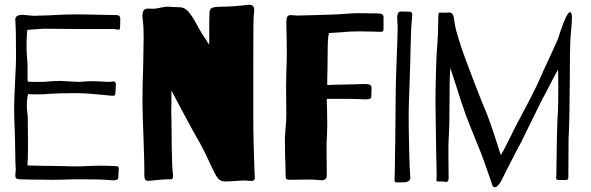

<svg xmlns="http://www.w3.org/2000/svg" viewBox="-20 -755 2467 802"><path d="M482 -654Q482 -631 478 -631Q472 -631 464.5 -632.5Q457 -634 446 -634H286L162 -635Q156 -635 117 -632L94 -630L92 -603Q91 -588 91 -556Q91 -540 93 -514Q95 -490 95 -479V-439Q95 -423 96 -414Q105 -413 123 -413H163Q169 -413 187 -415Q213 -417 232 -417Q240 -417 288 -414L310 -413Q318 -413 333 -414.5Q348 -416 362 -416L395 -415Q421 -413 431 -413Q442 -413 446 -414L452 -415Q459 -415 462 -410.5Q465 -406 464 -402Q463 -395 463 -384.5Q463 -374 462 -366Q461 -358 459 -356.5Q457 -355 447 -355L407 -359Q332 -366 309 -366Q224 -366 184 -363Q168 -361 149 -361Q130 -361 125 -361Q106 -361 97 -362L94 -346Q92 -328 92 -314Q92 -302 94 -286Q96 -270 96 -258L97 -139L96 -89Q95 -80 95 -64Q108 -63 133 -63Q154 -62 198 -62L252 -61Q269 -60 304 -60Q325 -60 359 -62L401 -63Q425 -63 441 -62Q457 -61 465 -61Q473 -61 474.5 -58Q476 -55 476 -45Q476 -38 475 -30.5Q474 -23 474 -14Q474 -7 469 -4.5Q464 -2 453 -2Q442 -2 435 -3Q408 -6 326 -6Q276 -6 254 -5Q237 -4 198 -4L105 -5Q89 -6 67 -6Q53 -6 48.5 -9.5Q44 -13 44 -21L45 -37Q46 -41 46 -46Q46 -49 45 -60.5Q44 -72 44 -103Q44 -133 42 -201Q39 -257 39 -309Q39 -331 44 -436Q45 -457 46 -478Q47 -499 47 -516Q47 -632 44 -669Q41 -693 73 -693Q81 -693 99 -691Q115 -689 123 -689L186 -691Q254 -695 291 -695Q334 -695 412 -693Q437 -692 465 -692Q477 -692 480 -686Q483 -680 482.5 -673.5Q482 -667 482 -665Z M855 -700Q855 -719 868 -723Q881 -727 906 -727Q928 -727 962.5 -729.5Q997 -732 1016 -735Q1030 -736 1036 -730.5Q1042 -725 1042 -712Q1042 -708 1040 -690Q1038 -675 1038 -491V-265Q1038 -214 1039.5 -152.5Q1041 -91 1043 -42Q1045 7 1045 -15Q1045 1 1029 1Q1022 1 1017 0Q1013 -1 1001 -1Q989 -1 963 1Q935 3 924 3Q905 3 895.5 -5Q886 -13 876 -34L859 -68Q829 -135 806 -173Q793 -195 740 -294L696 -377V-339V-316Q696 -308 695.5 -296Q695 -284 696 -269Q696 -217 697.5 -133Q699 -49 702 -32Q703 -27 703 -20Q703 -10 699 -7.5Q695 -5 684 -6Q668 -6 646.5 -4Q625 -2 606 0Q591 2 586.5 -5Q582 -12 583 -36Q583 -72 580 -163Q576 -258 575 -328Q575 -399 578 -472Q580 -564 580 -598Q580 -644 577 -665Q575 -683 575 -688Q575 -706 581 -712.5Q587 -719 597 -719Q602 -719 617 -718.5Q632 -718 660 -725Q671 -727 682 -727Q688 -727 699 -726Q710 -725 728 -725Q751 -725 766.5 -707Q782 -689 800 -656L810 -638Q822 -616 839 -591L854 -568V-623Q854 -685 855 -700Z M1298 -692 1362 -694Q1374 -694 1389 -695Q1404 -696 1419 -697Q1453 -700 1475 -700L1559 -699Q1582 -699 1582 -684V-634Q1582 -625 1578.5 -623.5Q1575 -622 1564 -622Q1551 -622 1541 -623L1477 -624Q1439 -624 1403 -620L1354 -617L1351 -599Q1349 -577 1349 -564L1348 -475L1347 -424V-400Q1368 -400 1378 -401L1426 -402L1466 -403Q1480 -404 1505 -404Q1521 -404 1526.5 -400Q1532 -396 1532 -387L1531 -354Q1531 -346 1526.5 -343Q1522 -340 1508 -340Q1490 -340 1478 -341L1438 -342H1345Q1345 -316 1346 -304L1347 -241L1346 -192Q1344 -160 1344 -143L1345 -25Q1345 -12 1339.5 -7Q1334 -2 1322 -2Q1317 -2 1299 -4Q1290 -5 1262 -5L1189 -4Q1178 -5 1175.5 -8Q1173 -11 1173 -16.5Q1173 -22 1173 -24L1172 -77Q1172 -91 1171 -101L1170 -169Q1170 -184 1171.5 -199.5Q1173 -215 1173 -222Q1176 -245 1176 -274L1175 -388L1176 -454Q1178 -500 1178 -524Q1178 -580 1176 -662Q1176 -680 1180.5 -686Q1185 -692 1194 -692Q1200 -692 1206.5 -691Q1213 -690 1222 -690Z M1695 -555Q1695 -527 1691 -413Q1687 -303 1687 -279Q1687 -221 1689 -132.5Q1691 -44 1693 -27Q1694 -21 1694 -13Q1694 -6 1691.5 -3Q1689 0 1684 3Q1678 7 1653 7Q1649 7 1640.5 7Q1632 7 1630 5Q1628 3 1628 -3L1629 -35L1631 -166L1633 -376Q1633 -406 1637 -512Q1638 -537 1640 -593.5Q1642 -650 1640 -660L1639 -681Q1639 -707 1655 -707L1692 -706Q1702 -706 1702 -692Q1702 -687 1701 -680.5Q1700 -674 1700 -668Q1697 -646 1695 -555Z M1908 -554Q1918 -523 1959.5 -415Q2001 -307 2015 -276Q2028 -243 2050 -175L2072 -107L2085 -130L2113 -185Q2119 -199 2150 -258Q2215 -379 2235 -426Q2250 -461 2278 -520Q2285 -536 2295.5 -558.5Q2306 -581 2310 -591Q2312 -597 2322.5 -628.5Q2333 -660 2343.5 -682Q2354 -704 2361 -704Q2369 -704 2369 -681Q2369 -668 2368 -655.5Q2367 -643 2366 -633L2363 -597Q2360 -545 2360 -405Q2360 -356 2358.5 -280.5Q2357 -205 2355 -179L2354 -16V-13Q2354 -3 2343 -3Q2316 -3 2308 -4Q2303 -5 2303 -12L2304 -29Q2304 -72 2306 -169.5Q2308 -267 2311 -299Q2312 -323 2312 -400Q2312 -442 2311 -464Q2290 -427 2286 -418Q2278 -404 2263 -374Q2260 -368 2256 -360Q2252 -352 2247 -344Q2234 -318 2189 -227L2157 -161Q2147 -144 2124 -99Q2101 -54 2093 -38L2077 -6Q2071 7 2062.5 17Q2054 27 2048 27Q2042 27 2039.5 24Q2037 21 2035 14.5Q2033 8 2032 5Q2030 -1 2010 -58.5Q1990 -116 1979 -141Q1965 -175 1943 -230Q1921 -285 1914 -309Q1905 -334 1898 -357L1883 -404Q1864 -460 1861 -471L1859 -434Q1858 -413 1858 -370Q1858 -228 1854 -172Q1853 -158 1853 -115L1854 -14V-11Q1854 7 1840 5Q1835 3 1824 3Q1813 3 1808 3Q1803 3 1803 -4L1804 -22L1802 -118L1799 -327Q1799 -378 1801 -449.5Q1803 -521 1805 -546Q1808 -579 1809.5 -618.5Q1811 -658 1811 -683V-687Q1811 -700 1814 -701.5Q1817 -703 1824 -702H1832Q1848 -702 1857 -703Q1874 -703 1877 -674Q1879 -651 1886.5 -624Q1894 -597 1908 -554Z"/></svg>

Font: Barrio
Style: Regular
Weight: 400
Designer: Pablo Cosgaya & Sergio Jimenez
Foundry: Pablo Cosgaya & Sergio Jimenez
Version: Version 1.005